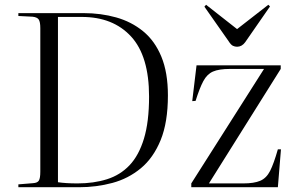

<svg xmlns="http://www.w3.org/2000/svg" viewBox="-20 -785 1240 805"><path d="M57 0V-12L118 -17Q137 -18 143 -28Q149 -38 149 -65V-667Q149 -693 142.5 -703Q136 -713 116 -715L57 -718V-730H330Q403 -730 467 -712Q531 -694 580 -654Q629 -614 656.5 -547.5Q684 -481 684 -385Q684 -272 653.5 -197.5Q623 -123 570.5 -79.5Q518 -36 451 -18Q384 0 311 0ZM305 -16Q373 -16 428.5 -33.5Q484 -51 523 -92Q562 -133 583.5 -203.5Q605 -274 605 -380Q605 -550 529.5 -632Q454 -714 323 -714H223V-21Q256 -16 305 -16ZM782 0V-16L1087 -496H944Q898 -496 873 -485Q848 -474 832.5 -445Q817 -416 800 -362L786 -361L804 -511H1157V-496L856 -16H1000Q1045 -16 1071 -27Q1097 -38 1112.5 -68.5Q1128 -99 1145 -159H1158L1145 0ZM974 -589Q965 -589 956.5 -593Q948 -597 938 -613L837 -757L844 -765L974 -663L1105 -765L1112 -758L1008 -608Q994 -589 974 -589Z"/></svg>

Font: Literata 72pt Light
Style: Regular
Weight: 300
Designer: Latin by Veronika Burian and Jose Scaglione. Greek by Irene Vlachou. Cyrillic by Vera Evstafieva.
Foundry: TypeTogether
Version: Version 3.002